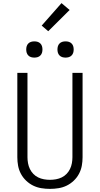

<svg xmlns="http://www.w3.org/2000/svg" viewBox="-20 -1202 640 1230"><path d="M300 8Q272 8 244.5 3.5Q217 -1 192.5 -13Q168 -25 147.5 -44.5Q127 -64 114 -88.5Q101 -113 96 -140Q91 -167 91 -195V-735H156V-195Q156 -176 159.5 -156.5Q163 -137 171.5 -119.5Q180 -102 193.5 -88Q207 -74 224.5 -65.5Q242 -57 261.5 -53.5Q281 -50 300 -50Q319 -50 338.5 -53.5Q358 -57 375.5 -65.5Q393 -74 406.5 -88Q420 -102 428.5 -119.5Q437 -137 440.5 -156.5Q444 -176 444 -195V-735H509V-195Q509 -167 504 -140Q499 -113 486 -88.5Q473 -64 452.5 -44.5Q432 -25 407.5 -13Q383 -1 355.5 3.5Q328 8 300 8ZM400 -833Q389 -833 379 -836Q369 -839 361.5 -846.5Q354 -854 351 -864Q348 -874 348 -885Q348 -896 351 -906Q354 -916 361.5 -923.5Q369 -931 379 -934Q389 -937 400 -937Q411 -937 421 -934Q431 -931 438.5 -923.5Q446 -916 449 -906Q452 -896 452 -885Q452 -874 449 -864Q446 -854 438.5 -846.5Q431 -839 421 -836Q411 -833 400 -833ZM200 -833Q189 -833 179 -836Q169 -839 161.5 -846.5Q154 -854 151 -864Q148 -874 148 -885Q148 -896 151 -906Q154 -916 161.5 -923.5Q169 -931 179 -934Q189 -937 200 -937Q211 -937 221 -934Q231 -931 238.5 -923.5Q246 -916 249 -906Q252 -896 252 -885Q252 -874 249 -864Q246 -854 238.5 -846.5Q231 -839 221 -836Q211 -833 200 -833ZM289 -1002 247 -1038 374 -1182 426 -1138Z"/></svg>

Font: Iosevka Curly Light Extended
Style: Regular
Weight: 300
Width: 7
Monospace: yes
Designer: Belleve Invis
Foundry: Belleve Invis
Version: Version 11.1.0; ttfautohint (v1.8.3)